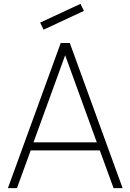

<svg xmlns="http://www.w3.org/2000/svg" viewBox="-20 -972 674 992"><path d="M413.5 -915.6 395.8 -952.1 187.5 -855.2 205.2 -818.8ZM566.7 0H613.5L340.6 -750H293.8L20.8 0H67.7L138.5 -194.8H495.8ZM153.1 -236.5 316.7 -686.5 480.2 -236.5Z"/></svg>

Font: Manrope Thin
Style: Regular
Weight: 100
Width: 4
Designer: Michael Sharanda
Foundry: Michael Sharanda
Version: Version 2.000;PS 002.000;hotconv 1.0.88;makeotf.lib2.5.64775